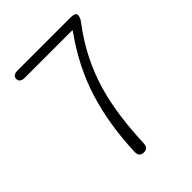

<svg xmlns="http://www.w3.org/2000/svg" viewBox="-208 -840 950 950"><g transform="rotate(-45 267.5 -364.5)"><path d="M237 0Q205 -1 207 -37Q214 -220 261 -372Q309 -528 414 -674Q417 -678 412 -678H84Q48 -678 48 -704Q48 -729 84 -729H452Q488 -729 488 -712Q488 -694 472 -674Q365 -534 317 -369Q277 -231 269 -35Q268 1 237 0Z"/></g></svg>

Font: Resource Han Rounded JP Light
Style: Regular
Weight: 300
Designer: Cyano Hao (round all glyphs); Ryoko NISHIZUKA 西塚涼子 (kana, bopomofo & ideographs); Paul D. Hunt (Latin, Greek & Cyrillic)
Foundry: Cyano Hao
Version: 0.990